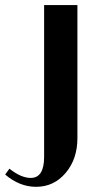

<svg xmlns="http://www.w3.org/2000/svg" viewBox="-30 -719 367 749"><path d="M-9.8 -38.1 6.8 -61Q52.2 -24.9 89.8 -24.9Q142.1 -24.9 142.1 -106.9V-699.2H272V-180.2Q272 -98.6 226.1 -44.4Q180.2 9.8 110.8 9.8Q46.4 9.8 -9.8 -38.1Z"/></svg>

Font: Moniqa Black Heading
Style: Regular
Weight: 900
Designer: Rajesh Rajput
Foundry: Rajesh Rajput
Version: Version 1.000